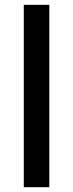

<svg xmlns="http://www.w3.org/2000/svg" viewBox="-20 -780 305 800"><path d="M79.1 0V-759.8H185.5V0Z"/></svg>

Font: Min Sans Medium
Style: Regular
Weight: 500
Designer: Jinseong-Kim, NotoSansCJK, Nunito
Foundry: Jinseong-Kim
Version: Version 1.400;Glyphs 3.1.2 (3151)